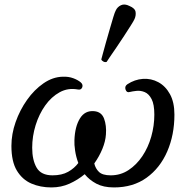

<svg xmlns="http://www.w3.org/2000/svg" viewBox="-20 -809 814 841"><path d="M205 12Q157 12 117.5 -5Q78 -22 54 -61.5Q30 -101 30 -170Q30 -222 48.5 -274.5Q67 -327 98.5 -371.5Q130 -416 170.5 -444Q211 -472 255 -473Q280 -474 300.5 -466.5Q321 -459 334 -448Q345 -438 340 -426Q335 -414 321 -417Q278 -425 241.5 -405Q205 -385 178 -347Q151 -309 136 -260.5Q121 -212 121 -162Q121 -108 140.5 -74.5Q160 -41 210 -41Q251 -41 278.5 -56.5Q306 -72 323 -95Q313 -122 309 -149Q305 -176 306 -195Q308 -254 330 -290Q352 -326 393 -322Q425 -319 436 -289Q447 -259 444 -220Q442 -190 428.5 -157Q415 -124 393 -93Q398 -71 413.5 -56Q429 -41 465 -41Q508 -41 543 -64Q578 -87 603.5 -125Q629 -163 642.5 -210.5Q656 -258 656 -307Q656 -352 644 -375Q632 -398 614 -405.5Q596 -413 578 -411Q560 -409 548 -406Q535 -402 530 -416.5Q525 -431 538 -440Q570 -461 606 -463.5Q642 -466 673.5 -449Q705 -432 724.5 -396.5Q744 -361 744 -307Q744 -218 712.5 -145.5Q681 -73 622 -30.5Q563 12 479 12Q433 12 402 -4.5Q371 -21 351 -46Q321 -21 284.5 -4.5Q248 12 205 12ZM447.2 -538Q440.6 -535.4 433.2 -539.2Q425.8 -543 423.7 -548.7Q424.8 -552.8 430.3 -573.3Q435.8 -593.8 443.9 -622.7Q452 -651.6 460.6 -680.8Q469.1 -710 476 -733.1Q482.9 -756.1 487 -763.1Q494.1 -778.7 510 -786.2Q525.9 -793.6 547.2 -782.8Q571.6 -772.6 573.9 -756.6Q576.2 -740.6 569 -725Q565.5 -717.1 552.8 -697.1Q540.1 -677.1 523.3 -651.2Q506.5 -625.3 489.6 -600.6Q472.7 -575.8 460.7 -558.5Q448.8 -541.2 447.2 -538Z"/></svg>

Font: TsukuhouMincho
Style: Regular
Weight: 400
Designer: Iose
Foundry: Typographish
Version: Version 1.001; ttfautohint (v1.8.3)